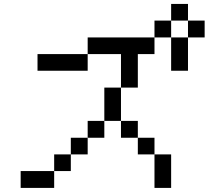

<svg xmlns="http://www.w3.org/2000/svg" viewBox="-20 -879 1040 957"><path d="M167 -526.4V-609.4H417V-526.4ZM750 -109.4H833V57.6H750ZM750 -109.4H667V-192.4H750ZM667 -192.4H583V-276.4H667ZM583 -276.4H500V-442.4H583ZM500 -276.4V-192.4H417V-276.4ZM417 -192.4V-109.4H333V-192.4ZM333 -109.4V-26.4H250V-109.4ZM583 -442.4V-609.4H417V-692.4H750V-609.4H667V-442.4ZM833 -692.4H750V-776.4H833ZM833 -692.4H917V-526.4H833ZM917 -692.4V-776.4H833V-859.4H917V-776.4H1000V-692.4ZM250 -26.4V57.6H83V-26.4Z"/></svg>

Font: KH Dot kagurazaka 12
Style: Regular
Weight: 400
Designer: Original version for X68000 by Keitarou Hiraki (http://hp.vector.co.jp/authors/VA000874/) / TrueType conversion by Homem
Version: Version 1.00.20150527